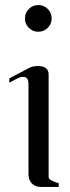

<svg xmlns="http://www.w3.org/2000/svg" viewBox="-20 -742 279 762"><path d="M130 -480Q173 -480 173 -446V-40Q173 -36 175.5 -32.5Q178 -29 184 -26Q190 -23 193.5 -21.5Q197 -20 204.5 -17.5Q212 -15 213 -15V0H143Q120 0 106.5 -14Q93 -28 93 -50V-409Q93 -437 72 -437Q59 -437 44 -428L17 -414V-431L93 -471Q108 -480 130 -480ZM94.5 -706.5Q110 -722 132 -722Q154 -722 169.5 -706.5Q185 -691 185 -669Q185 -647 169.5 -631.5Q154 -616 132 -616Q110 -616 94.5 -631.5Q79 -647 79 -669Q79 -691 94.5 -706.5Z"/></svg>

Font: kawoszeh
Style: Medium
Weight: 500
Version: Version 000.030